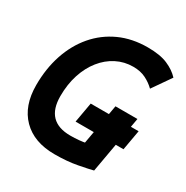

<svg xmlns="http://www.w3.org/2000/svg" viewBox="-164 -838 950 983"><g transform="rotate(30 311.0 -346.5)"><path d="M290 9.8Q168.5 9.8 100.3 -59.1Q32.2 -127.9 32.2 -250.5Q32.2 -348.1 59.8 -430.7Q87.4 -513.2 139.6 -574.5Q191.9 -635.7 265.6 -669.4Q339.4 -703.1 431.2 -703.1Q504.4 -703.1 549.1 -683.8Q593.8 -664.6 621.6 -634.3L545.9 -525.4Q522.9 -548.3 491.2 -564.2Q459.5 -580.1 416.5 -580.1Q363.8 -580.1 318.4 -556.9Q272.9 -533.7 239 -491.2Q205.1 -448.7 186.3 -390.9Q167.5 -333 167.5 -263.2Q167.5 -113.3 312.5 -113.3Q365.7 -113.3 408.4 -122.3Q451.2 -131.3 478.5 -137.7L507.8 -19.5Q483.9 -13.2 424.1 -1.7Q364.3 9.8 290 9.8ZM377.9 -19.5 438 -358.9H567.9L507.8 -19.5ZM300.3 -189 321.3 -307.6H604.5L583.5 -189Z"/></g></svg>

Font: Cascadia Code PL
Style: Italic
Weight: 400
Italic angle: -10°
Monospace: yes
Designer: Aaron Bell
Foundry: Saja Typeworks
Version: Version 2404.023